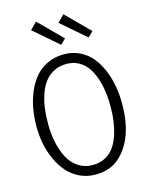

<svg xmlns="http://www.w3.org/2000/svg" viewBox="-142 -1070 901 1166"><g transform="rotate(-15 308.5 -487.5)"><path d="M331.1 -940.9 373.5 -983.4 517.6 -839.4 485.4 -807.6ZM158.7 -940.9 201.2 -983.4 345.2 -839.4 313 -807.6ZM539.1 -578.1Q577.6 -484.4 577.6 -367.2Q577.6 -152.8 466.8 -48.8Q406.7 7.8 313 7.8Q258.8 7.8 212.9 -13.9Q167 -35.6 135.5 -72Q104 -108.4 81.8 -157Q59.6 -205.6 49.3 -258.5Q39.1 -311.5 39.1 -367.7Q39.1 -423.8 48.3 -477.1Q57.6 -530.3 78.6 -580.1Q99.6 -629.9 130.6 -666.7Q161.6 -703.6 208.5 -725.8Q255.4 -748 311.8 -748Q368.2 -748 413.3 -725.3Q458.5 -702.6 488.5 -665.3Q518.6 -627.9 539.1 -578.1ZM481 -195.3Q505.4 -270.5 505.4 -367.2Q505.4 -527.8 446.3 -616.2Q425.3 -647.9 391.1 -667.7Q356.9 -687.5 313 -687.5Q269 -687.5 234.1 -669.9Q199.2 -652.3 176.5 -622.8Q153.8 -593.3 138.9 -551.8Q124 -510.3 117.7 -464.6Q111.3 -418.9 111.3 -360.8Q111.3 -302.7 122.8 -247.8Q134.3 -192.9 157.5 -148.4Q180.7 -104 220.5 -78.4Q260.3 -52.7 308.3 -52.7Q356.4 -52.7 390.9 -72Q425.3 -91.3 446.3 -122.1Q467.3 -152.8 481 -195.3Z"/></g></svg>

Font: News Cycle
Style: Regular
Weight: 500
Version: Version 0.5.2